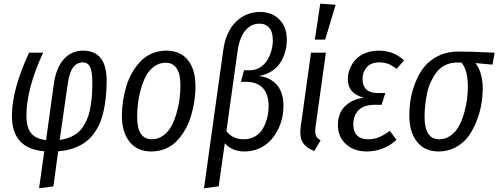

<svg xmlns="http://www.w3.org/2000/svg" viewBox="-20 -813 2715 1046"><path d="M432.1 -537.1Q565.4 -537.1 561 -361.8Q560.1 -319.3 556.6 -283.4Q553.2 -247.6 544.9 -210Q536.6 -172.4 523.7 -142.1Q510.7 -111.8 490.5 -84.2Q470.2 -56.6 443.4 -37.4Q416.5 -18.1 379.4 -5.1Q342.3 7.8 296.9 11.2L271 202.1L192.9 212.9L221.2 11.2Q44.9 -2.9 44.9 -182.1Q44.9 -324.2 138.2 -525.9H214.8Q124 -328.6 124 -185.1Q124 -117.7 149.9 -86.7Q175.8 -55.7 231 -49.8L272.9 -354Q285.6 -443.4 327.4 -490.2Q369.1 -537.1 432.1 -537.1ZM431.2 -473.1Q399.4 -473.1 378.2 -445.6Q356.9 -418 347.2 -344.2L305.2 -50.8Q337.4 -54.7 363.5 -66.2Q389.6 -77.6 408 -94.2Q426.3 -110.8 439.9 -134.5Q453.6 -158.2 461.7 -183.1Q469.7 -208 474.6 -239.5Q479.5 -271 481.2 -299.8Q482.9 -328.6 482.9 -363.8Q482.9 -424.8 470.5 -449Q458 -473.1 431.2 -473.1Z M804.2 12.2Q728 12.2 686 -40.3Q644 -92.8 644 -183.1Q644 -221.2 649.9 -260.7Q655.8 -300.3 667.5 -340.6Q679.2 -380.9 699.2 -415.8Q719.2 -450.7 744.9 -478Q770.5 -505.4 806.9 -521.2Q843.3 -537.1 885.7 -537.1Q962.4 -537.1 1003.7 -485.6Q1044.9 -434.1 1044.9 -342.8Q1044.9 -305.2 1039.3 -266.1Q1033.7 -227.1 1022.2 -186.5Q1010.7 -146 991.2 -110.8Q971.7 -75.7 946 -47.9Q920.4 -20 883.8 -3.9Q847.2 12.2 804.2 12.2ZM807.1 -54.2Q841.8 -54.2 869.6 -74.7Q897.5 -95.2 914.3 -127Q931.2 -158.7 942.6 -199.5Q954.1 -240.2 958.5 -277.6Q962.9 -314.9 962.9 -350.1Q962.9 -410.6 942.1 -440.9Q921.4 -471.2 882.8 -471.2Q847.7 -471.2 819.8 -450.7Q792 -430.2 775.1 -398.7Q758.3 -367.2 747.1 -326.4Q735.8 -285.6 731.4 -248.5Q727.1 -211.4 727.1 -175.8Q727.1 -54.2 807.1 -54.2Z M1091.3 212.9 1196.3 -540Q1210 -639.6 1264.9 -693.8Q1319.8 -748 1397.5 -748Q1462.4 -747.1 1502.4 -706.5Q1542.5 -666 1542.5 -595.2Q1542.5 -562.5 1533.9 -531.5Q1525.4 -500.5 1508.1 -472.9Q1490.7 -445.3 1460.4 -425.5Q1430.2 -405.8 1390.6 -398.9Q1416.5 -396.5 1439.2 -386.5Q1461.9 -376.5 1481.7 -357.9Q1501.5 -339.4 1512.9 -308.1Q1524.4 -276.9 1524.4 -236.8Q1524.4 -202.1 1516.4 -167.5Q1508.3 -132.8 1491 -100.3Q1473.6 -67.9 1449 -43Q1424.3 -18.1 1388.4 -2.9Q1352.5 12.2 1310.5 12.2Q1246.1 12.2 1204.6 -32.2L1171.4 202.1ZM1307.6 -54.2Q1343.8 -54.2 1371.1 -70.8Q1398.4 -87.4 1413.6 -115Q1428.7 -142.6 1436 -173.1Q1443.4 -203.6 1443.4 -235.8Q1443.4 -299.3 1411.9 -333.3Q1380.4 -367.2 1319.3 -367.2H1292.5L1309.6 -430.2H1340.3Q1371.6 -430.2 1396.5 -445.6Q1421.4 -460.9 1436 -485.4Q1450.7 -509.8 1458.5 -537.4Q1466.3 -564.9 1466.3 -592.8Q1466.3 -638.7 1447 -661.4Q1427.7 -684.1 1393.6 -684.1Q1348.1 -684.1 1316.7 -647Q1285.2 -609.9 1274.4 -535.2L1213.4 -98.1Q1248.5 -54.2 1307.6 -54.2Z M1724.6 -793 1808.6 -787.1 1751.5 -597.2H1695.3ZM1755.4 -525.9 1699.2 -123Q1694.8 -90.8 1700.7 -75.4Q1706.5 -60.1 1726.6 -48.8L1692.4 9.8Q1645.5 -8.3 1628.2 -39.1Q1610.8 -69.8 1618.2 -122.1L1674.3 -525.9Z M1978 12.2Q1908.7 12.2 1864.7 -27.8Q1820.8 -67.9 1820.8 -131.8Q1820.8 -168 1834 -198Q1847.2 -228 1879.6 -251Q1912.1 -273.9 1960.9 -280.8Q1917.5 -293 1896.2 -317.4Q1875 -341.8 1875 -382.8Q1875 -410.2 1885.3 -436.8Q1895.5 -463.4 1915.5 -486.3Q1935.5 -509.3 1969 -523.2Q2002.4 -537.1 2043.9 -537.1Q2125.5 -537.1 2181.2 -483.9L2141.1 -438Q2117.7 -455.6 2096.4 -464.4Q2075.2 -473.1 2045.9 -473.1Q2001.5 -473.1 1978.3 -447Q1955.1 -420.9 1955.1 -382.8Q1955.1 -345.2 1975.8 -325.7Q1996.6 -306.2 2037.1 -306.2H2079.1L2059.1 -242.2H2024.9Q1962.4 -242.2 1933.6 -212.9Q1904.8 -183.6 1904.8 -133.8Q1904.8 -96.2 1925.5 -75.2Q1946.3 -54.2 1984.9 -54.2Q2017.6 -54.2 2044.2 -65.2Q2070.8 -76.2 2104 -100.1L2140.1 -50.8Q2069.3 12.2 1978 12.2Z M2370.1 12.2Q2293.9 12.2 2252 -40.3Q2210 -92.8 2210 -183.1Q2210 -228 2217.3 -272.7Q2224.6 -317.4 2243.7 -365.2Q2262.7 -413.1 2291.7 -449.2Q2320.8 -485.4 2368.7 -508.8Q2416.5 -532.2 2477.1 -532.2Q2548.8 -532.2 2674.8 -525.9L2663.1 -460.9L2569.8 -469.2Q2587.9 -447.8 2598.9 -411.6Q2609.9 -375.5 2609.9 -334Q2609.9 -290.5 2602.3 -245.4Q2594.7 -200.2 2576.4 -153.3Q2558.1 -106.4 2531.7 -70.3Q2505.4 -34.2 2463.4 -11Q2421.4 12.2 2370.1 12.2ZM2373 -54.2Q2407.7 -54.2 2435.5 -74.7Q2463.4 -95.2 2480.2 -126.2Q2497.1 -157.2 2508.5 -196.8Q2520 -236.3 2524.4 -271.7Q2528.8 -307.1 2528.8 -338.9Q2528.8 -430.7 2494.1 -472.2H2469.7Q2434.1 -472.2 2405.3 -458Q2376.5 -443.8 2357.9 -418.9Q2339.4 -394 2325.9 -364.7Q2312.5 -335.4 2305.7 -300.5Q2298.8 -265.6 2295.9 -235.6Q2293 -205.6 2293 -175.8Q2293 -54.2 2373 -54.2Z"/></svg>

Font: Fira Sans Compressed Book
Style: Italic
Weight: 350
Width: 3
Italic angle: -8°
Designer: Carrois Corporate & Edenspiekermann AG
Foundry: Carrois Corporate GbR & Edenspiekermann AG
Version: Version 4.203;PS 004.203;hotconv 1.0.88;makeotf.lib2.5.64775